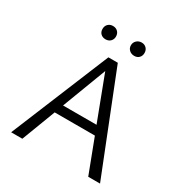

<svg xmlns="http://www.w3.org/2000/svg" viewBox="-189 -971 1059 1113"><g transform="rotate(30 340.5 -414.5)"><path d="M473 -226H204L118 0H43L314 -658H377L638 0H559ZM202 -784Q202 -804 214.5 -816.5Q227 -829 247 -829Q267 -829 279.5 -816.5Q292 -804 292 -784Q292 -765 279.5 -752.5Q267 -740 247 -740Q227 -740 214.5 -752Q202 -764 202 -784ZM392 -784Q392 -803 405.5 -816Q419 -829 439 -829Q458 -829 470.5 -816.5Q483 -804 483 -784Q483 -765 471 -752.5Q459 -740 439 -740Q419 -740 405.5 -752.5Q392 -765 392 -784ZM450 -285 338 -580 226 -285Z"/></g></svg>

Font: LXGW Bright TC
Style: Regular
Weight: 400
Designer: Christian Thalmann (Catharsis Fonts)
Foundry: LXGW / Christian Thalmann (Catharsis Fonts) / Fontworks Inc.
Version: Version 5.501